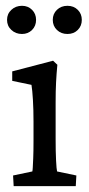

<svg xmlns="http://www.w3.org/2000/svg" viewBox="-20 -632 302 652"><path d="M26.4 0 24.4 -36.1 89.8 -49.8Q90.8 -53.7 91.3 -63.5Q91.8 -73.2 92.8 -94.7Q93.8 -116.2 93.8 -154.3V-218.8Q93.8 -259.8 91.8 -293Q89.8 -326.2 86.9 -343.8L21.5 -357.4V-389.6L160.2 -425.8L174.8 -412.1Q171.9 -381.8 170.4 -352.5Q168.9 -323.2 168.9 -284.2V-161.1Q168.9 -116.2 170.4 -86.9Q171.9 -57.6 173.8 -49.8L239.3 -36.1L237.3 0ZM54.7 -516.6Q33.2 -516.6 18.6 -530.3Q3.9 -543.9 3.9 -564.5Q3.9 -585 18.6 -598.6Q33.2 -612.3 54.7 -612.3Q75.2 -612.3 88.9 -598.6Q102.5 -585 102.5 -564.5Q102.5 -543.9 88.9 -530.3Q75.2 -516.6 54.7 -516.6ZM209 -516.6Q187.5 -516.6 173.3 -530.3Q159.2 -543.9 159.2 -564.5Q159.2 -585 173.3 -598.6Q187.5 -612.3 209 -612.3Q230.5 -612.3 244.1 -598.6Q257.8 -585 257.8 -564.5Q257.8 -543.9 244.1 -530.3Q230.5 -516.6 209 -516.6Z"/></svg>

Font: Crimson Pro ExtraLight
Style: Regular
Weight: 400
Version: Version 1.002